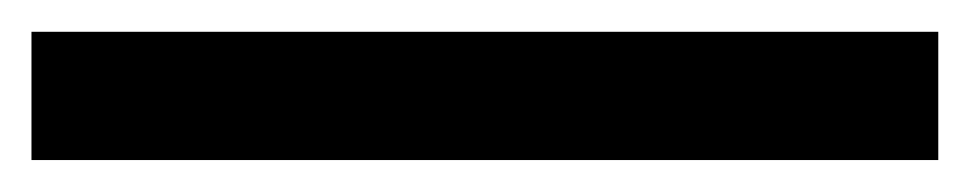

<svg xmlns="http://www.w3.org/2000/svg" viewBox="-20 55 616 122"><path d="M0 156.7V75.2H576.2V156.7Z"/></svg>

Font: Kay Pho Du SemiBold
Style: Regular
Weight: 600
Designer: Victor Gaultney, Khu Oo Reh
Foundry: SIL International
Version: Version 3.000